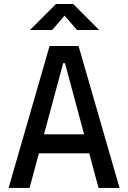

<svg xmlns="http://www.w3.org/2000/svg" viewBox="-20 -918 626 938"><path d="M22 0 222.2 -693.4H363.8L564 0H461.4L297.4 -609.4H288.6L124.5 0ZM114.7 -168.9V-261.7H466.3V-168.9ZM126.5 -771.5 253.4 -898.4H337.4L464.4 -771.5H356L269.5 -871.6H321.3L234.9 -771.5Z"/></svg>

Font: Cascadia Code PL
Style: Regular
Weight: 400
Monospace: yes
Designer: Aaron Bell
Foundry: Saja Typeworks
Version: Version 2102.003